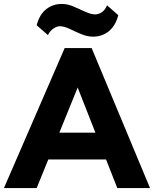

<svg xmlns="http://www.w3.org/2000/svg" viewBox="-44 -954 781 974"><path d="M-24 0 284 -710H421L717 0H551L494 -145H201L142 0ZM257 -281H440L350 -510ZM428 -768Q399 -768 368 -781Q337 -794 309 -807.5Q281 -821 259 -821Q245 -821 227.5 -809.5Q210 -798 199 -776L142 -826Q156 -880 190 -907Q224 -934 270 -934Q299 -934 330 -920.5Q361 -907 389.5 -894Q418 -881 439 -881Q456 -881 472.5 -892Q489 -903 499 -927L556 -877Q542 -823 508 -795.5Q474 -768 428 -768Z"/></svg>

Font: Livvic
Style: Bold
Weight: 700
Designer: Jacques Le Bailly, Baron von Fonthausen
Version: Version 1.001; ttfautohint (v1.8.2)